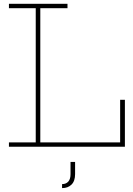

<svg xmlns="http://www.w3.org/2000/svg" viewBox="-20 -772 701 1010"><path d="M27 -729V-752H335V-729H192V-23H623V0H27V-23H168V-729ZM637 -247V0H612V-247ZM351 80H375V144Q375 180.5 356.2 199Q337.5 217.5 306.5 217.5V196.5Q327 196.5 339 183.5Q351 170.5 351 144Z"/></svg>

Font: Hepta Slab ExtraLight ExtraLight
Style: Regular
Weight: 250
Version: Version 1.102